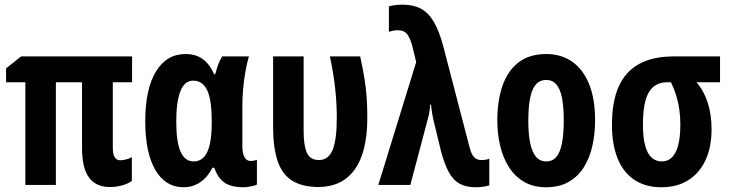

<svg xmlns="http://www.w3.org/2000/svg" viewBox="-20 -787 3105 817"><path d="M491.2 -105Q502.4 -105 516.1 -108.4Q529.8 -111.8 541 -118.2V-17.1Q522.9 -4.4 498.3 2.2Q473.6 8.8 448.2 8.8Q387.7 8.8 358.4 -32Q329.1 -72.8 329.1 -155.8V-437H217.8V0H87.9V-437H5.9V-496.1L69.8 -546.9H542V-437H460V-159.2Q460 -130.9 468 -117.9Q476.1 -105 491.2 -105Z M804.2 -100.1Q830.1 -100.1 847.2 -117.9Q864.3 -135.7 872.6 -172.4Q880.9 -209 880.9 -265.1V-272Q880.9 -361.3 861.8 -402.6Q842.8 -443.8 802.2 -443.8Q765.1 -443.8 747.6 -398.9Q730 -354 730 -270Q730 -183.6 748.3 -141.8Q766.6 -100.1 804.2 -100.1ZM761.2 9.8Q684.1 9.8 641.1 -63.7Q598.1 -137.2 598.1 -271Q598.1 -408.2 643.6 -482.7Q689 -557.1 769 -557.1Q813.5 -557.1 843 -535.4Q872.6 -513.7 891.1 -471.2H896Q901.9 -495.1 909.4 -514.6Q917 -534.2 925.8 -546.9H1039.1Q1030.8 -518.1 1024.4 -482.7Q1018.1 -447.3 1014.6 -409.2Q1011.2 -371.1 1011.2 -334V-166Q1011.2 -134.8 1020.3 -118.4Q1029.3 -102.1 1045.9 -102.1Q1054.2 -102.1 1061 -103.5Q1067.9 -105 1073.2 -106.9V-2Q1069.8 1 1058.8 3.7Q1047.9 6.3 1036.1 8.1Q1024.4 9.8 1017.1 9.8Q964.4 9.8 935.8 -9.5Q907.2 -28.8 892.1 -73.2H883.8Q870.1 -46.4 851.6 -27.8Q833 -9.3 810.3 0.2Q787.6 9.8 761.2 9.8Z M1334 8.8Q1266.1 8.3 1223.9 -17.8Q1181.6 -43.9 1162.1 -99.6Q1142.6 -155.3 1142.1 -244.1V-546.9H1272V-230Q1272 -168 1285.9 -137Q1299.8 -106 1336.9 -106Q1377 -106 1395 -148.4Q1413.1 -190.9 1413.1 -286.1Q1413.1 -348.6 1406 -412.4Q1398.9 -476.1 1383.8 -546.9H1512.7Q1524.4 -493.7 1531 -452.1Q1537.6 -410.6 1540.3 -371.8Q1543 -333 1543 -287.1Q1543 -139.2 1489 -65.2Q1435.1 8.8 1334 8.8Z M1589.8 0 1751 -522.9 1734.9 -588.9Q1728.5 -616.2 1715.8 -637.2Q1703.1 -658.2 1672.9 -658.2Q1662.6 -658.2 1653.3 -656.5Q1644 -654.8 1634.8 -651.9V-759.8Q1644 -762.7 1653.3 -764.2Q1662.6 -765.6 1673.1 -766.4Q1683.6 -767.1 1694.8 -767.1Q1738.8 -767.1 1770.8 -750.2Q1802.7 -733.4 1825.9 -694.3Q1849.1 -655.3 1866.7 -587.9L1977.1 -164.1Q1982.4 -142.1 1989.5 -129.4Q1996.6 -116.7 2006.3 -111.3Q2016.1 -106 2028.8 -106Q2038.6 -106 2046.9 -107.4Q2055.2 -108.9 2062 -111.8V2Q2054.2 4.4 2044.9 6.1Q2035.6 7.8 2025.6 8.8Q2015.6 9.8 2004.9 9.8Q1963.9 9.8 1936.3 -5.1Q1908.7 -20 1889.9 -54.2Q1871.1 -88.4 1856 -146L1827.1 -265.1Q1824.7 -273.9 1822.8 -283.4Q1820.8 -293 1819.3 -302.5Q1817.9 -312 1816.4 -321.8Q1814.9 -331.5 1814 -341.8H1810.1Q1809.6 -324.7 1807.1 -309.8Q1804.7 -294.9 1800.8 -282.2L1726.1 0Z M2512.2 -274.9Q2512.2 -217.8 2500.7 -166.5Q2489.3 -115.2 2464.6 -75.7Q2439.9 -36.1 2400.1 -13.2Q2360.4 9.8 2303.2 9.8Q2250 9.8 2210.9 -12.7Q2171.9 -35.2 2146.5 -74.5Q2121.1 -113.8 2108.6 -165.3Q2096.2 -216.8 2096.2 -274.9Q2096.2 -357.4 2117.9 -421.1Q2139.6 -484.9 2185.8 -521Q2231.9 -557.1 2305.2 -557.1Q2368.2 -557.1 2414.8 -524.4Q2461.4 -491.7 2486.8 -429Q2512.2 -366.2 2512.2 -274.9ZM2228 -272.9Q2228 -216.3 2236.1 -177.7Q2244.1 -139.2 2261 -119.6Q2277.8 -100.1 2304.2 -100.1Q2331.1 -100.1 2347.4 -119.4Q2363.8 -138.7 2371.3 -177.7Q2378.9 -216.8 2378.9 -274.9Q2378.9 -332.5 2371.3 -370.6Q2363.8 -408.7 2347.4 -427.7Q2331.1 -446.8 2304.2 -446.8Q2264.2 -446.8 2246.1 -404.3Q2228 -361.8 2228 -272.9Z M3007.8 -236.8Q3007.8 -160.6 2981.9 -105.2Q2956.1 -49.8 2908.2 -20Q2860.4 9.8 2794.9 9.8Q2726.1 9.8 2679 -22Q2631.8 -53.7 2607.9 -113Q2584 -172.4 2584 -255.9Q2584 -354.5 2612.8 -418.9Q2641.6 -483.4 2700 -515.1Q2758.3 -546.9 2847.7 -546.9H3043.9V-437H2943.8Q2975.6 -399.9 2991.7 -349.6Q3007.8 -299.3 3007.8 -236.8ZM2715.8 -256.8Q2715.8 -202.6 2725.1 -168Q2734.4 -133.3 2752.4 -116.7Q2770.5 -100.1 2795.9 -100.1Q2835 -100.1 2855 -139.6Q2875 -179.2 2875 -257.8Q2875 -290 2870.8 -320.1Q2866.7 -350.1 2857.9 -379.2Q2849.1 -408.2 2835 -437H2819.8Q2765.1 -437 2740.5 -393.6Q2715.8 -350.1 2715.8 -256.8Z"/></svg>

Font: Open Sans Condensed
Style: Regular
Weight: 400
Width: 3
Designer: Monotype Design Team
Foundry: Monotype Imaging Inc.
Version: Version 3.000